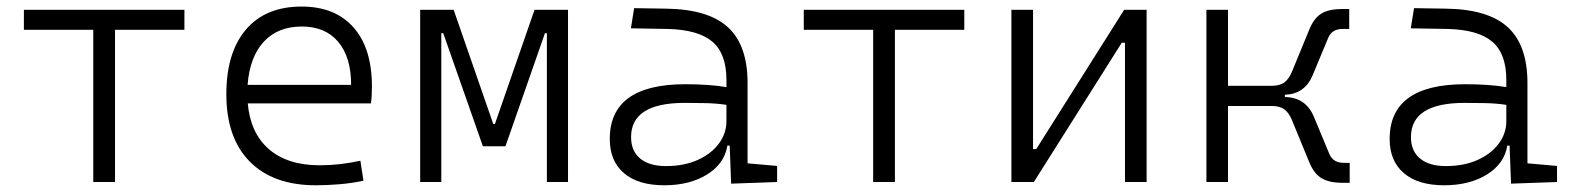

<svg xmlns="http://www.w3.org/2000/svg" viewBox="-20 -547 4728 577"><path d="M260.3 0V-457.5H51.8V-517.6H534.2V-457.5H325.7V0Z M929.2 9.8Q800.8 9.8 730.5 -61.5Q660.2 -132.8 660.2 -263.7Q660.2 -389.2 719.2 -458.3Q778.3 -527.3 886.2 -527.3Q986.8 -527.3 1042.2 -464.8Q1097.7 -402.3 1097.7 -287.1Q1097.7 -256.8 1094.7 -236.3H724.6Q732.4 -147 788.3 -98.6Q844.2 -50.3 940.9 -50.3Q1001.5 -50.3 1063 -64L1072.3 -3.9Q1038.6 3.4 1001.2 6.6Q963.9 9.8 929.2 9.8ZM887.2 -467.3Q814.9 -467.3 772.7 -421.6Q730.5 -376 724.1 -292H1035.2Q1035.2 -375.5 996.3 -421.4Q957.5 -467.3 887.2 -467.3Z M1242.7 0V-517.6H1343.3L1462.4 -174.3H1467.3L1586.4 -517.6H1687V0H1623.5V-447.3H1617.7L1499 -107.4H1431.2L1312 -447.3H1306.2V0Z M1976.1 9.8Q1897.9 9.8 1855.2 -26.6Q1812.5 -63 1812.5 -129.4Q1812.5 -293.9 2039.6 -293.9Q2074.7 -293.9 2106.2 -291.7Q2137.7 -289.6 2163.1 -285.2V-307.1Q2163.1 -386.2 2120.4 -422.1Q2077.6 -458 1985.8 -460L1876 -461.9L1885.7 -522.5L1982.4 -521Q2109.4 -519 2168 -464.8Q2226.6 -410.6 2226.6 -297.4V-56.2L2315.4 -48.3V0L2177.2 4.9L2172.9 -109.4H2166Q2157.2 -55.2 2105 -22.7Q2052.7 9.8 1976.1 9.8ZM1981.4 -47.9Q2035.6 -47.9 2076.4 -66.2Q2117.2 -84.5 2140.1 -115.2Q2163.1 -146 2163.1 -182.6V-231.9Q2134.3 -236.3 2101.3 -237.1Q2068.4 -237.8 2037.6 -237.8Q1876.5 -237.8 1876.5 -134.8Q1876.5 -93.3 1903.8 -70.6Q1931.2 -47.9 1981.4 -47.9Z M2604 0V-457.5H2395.5V-517.6H2877.9V-457.5H2669.4V0Z M3019.5 0V-517.6H3084.5V-99.1H3094.2L3358.4 -517.6H3425.8V0H3360.8V-418.5H3351.1L3086.9 0Z M3605.5 0V-517.6H3670.4V-289.1H3801.8Q3826.2 -289.1 3840.1 -299.6Q3854 -310.1 3862.8 -332L3914.6 -458Q3928.7 -492.7 3951.2 -506.3Q3973.6 -520 4013.7 -520H4034.7V-460H4015.1Q3982.9 -460 3971.7 -433.6L3924.8 -320.8Q3900.9 -264.2 3841.3 -262.2V-255.4Q3903.8 -254.4 3928.2 -196.8L3975.1 -84Q3986.3 -57.6 4018.6 -57.6H4036.1V2.4H4015.1Q3975.1 2.4 3951.9 -11.2Q3928.7 -24.9 3914.6 -59.6L3862.8 -185.5Q3854 -207.5 3840.1 -218Q3826.2 -228.5 3801.8 -228.5H3670.4V0Z M4319.8 9.8Q4241.7 9.8 4199 -26.6Q4156.2 -63 4156.2 -129.4Q4156.2 -293.9 4383.3 -293.9Q4418.5 -293.9 4450 -291.7Q4481.4 -289.6 4506.8 -285.2V-307.1Q4506.8 -386.2 4464.1 -422.1Q4421.4 -458 4329.6 -460L4219.7 -461.9L4229.5 -522.5L4326.2 -521Q4453.1 -519 4511.7 -464.8Q4570.3 -410.6 4570.3 -297.4V-56.2L4659.2 -48.3V0L4521 4.9L4516.6 -109.4H4509.8Q4501 -55.2 4448.7 -22.7Q4396.5 9.8 4319.8 9.8ZM4325.2 -47.9Q4379.4 -47.9 4420.2 -66.2Q4460.9 -84.5 4483.9 -115.2Q4506.8 -146 4506.8 -182.6V-231.9Q4478 -236.3 4445.1 -237.1Q4412.1 -237.8 4381.3 -237.8Q4220.2 -237.8 4220.2 -134.8Q4220.2 -93.3 4247.6 -70.6Q4274.9 -47.9 4325.2 -47.9Z"/></svg>

Font: Caskaydia Cove Light
Style: Regular
Weight: 300
Monospace: yes
Designer: Aaron Bell
Foundry: Saja Typeworks
Version: Version 4.300; ttfautohint (v1.8.3)